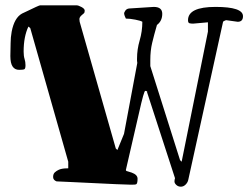

<svg xmlns="http://www.w3.org/2000/svg" viewBox="-20 -677 935 723"><path d="M875 -595 832 -601Q830 -601 825 -598.5Q820 -596 820 -595L689 0Q687 10 679 18Q671 26 661 26Q651 26 644 19.5Q637 13 637 6.5Q637 0 639 -6L534 -329V-333L527 -335Q522 -335 504 -254L454 -37Q454 -33 460 -32Q468 -30 476 -27Q498 -19 498 -4Q498 12 494 16Q491 19 473.5 18.5Q456 18 416.5 16.5Q377 15 332.5 12.5Q288 10 248.5 8.5Q209 7 193 6Q180 1 180 -10.5Q180 -22 186.5 -28Q193 -34 202 -38Q214 -43 231 -43Q234 -43 237 -43V-68L94 -571L87 -577Q69 -539 69 -483Q69 -466 72.5 -455Q76 -444 76 -431.5Q76 -419 72 -416.5Q68 -414 52 -414Q36 -414 27.5 -426.5Q19 -439 19 -466Q19 -493 20 -515Q20 -536 24 -558Q34 -610 63 -626L80 -634Q125 -656 131 -657H268Q275 -657 287 -650.5Q299 -644 299 -637Q299 -630 296 -627Q293 -624 289 -621Q279 -613 279 -605L280 -595L416 -118L422 -112L447 -173L497 -440Q496 -444 496 -448V-456Q496 -491 506 -525Q516 -559 516 -595Q510 -599 489.5 -603Q469 -607 454 -607L450 -616Q448 -621 447.5 -625.5Q447 -630 452 -637Q457 -644 466 -645L559 -651Q591 -651 591 -625Q591 -598 571 -583Q560 -545 553 -515.5Q546 -486 546 -451V-428L658 -74L664 -68L763 -558V-593L707 -588Q699 -588 693.5 -589.5Q688 -591 688 -601Q688 -651 791.5 -651Q895 -651 895 -616Q895 -595 875 -595Z"/></svg>

Font: Miltonian Tattoo
Style: Regular
Weight: 400
Designer: Pablo Impallari
Foundry: Pablo Impallari
Version: Version 1.008